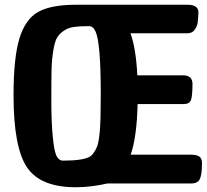

<svg xmlns="http://www.w3.org/2000/svg" viewBox="-20 -772 870 808"><path d="M37 -371Q37 -530 62 -611Q87 -692 141 -722Q195 -752 299 -752H772Q815 -751 815 -720Q814 -693 812 -677.5Q810 -662 799.5 -647Q789 -632 769 -632H529Q552 -570 558 -455H750Q790 -455 790 -419Q790 -370 784 -352Q778 -334 753 -334H559Q556 -196 530 -121H788Q812 -120 821 -111.5Q830 -103 830 -86Q830 -37 821 -18.5Q812 0 785 0H433Q362 16 299 16Q150 16 93.5 -68Q37 -152 37 -371ZM245 -96Q333 -96 360 -114Q370 -121 379.5 -137Q389 -153 393 -170Q397 -187 400 -220Q404 -263 404 -374.5Q404 -486 398.5 -550.5Q393 -615 382.5 -638.5Q372 -662 355 -662Q315 -662 290.5 -658.5Q266 -655 247 -641.5Q228 -628 219 -611.5Q210 -595 204 -557.5Q198 -520 197 -481.5Q196 -443 196 -351Q196 -259 202 -197Q208 -135 218 -115.5Q228 -96 245 -96Z"/></svg>

Font: Chau Philomene One
Style: Regular
Weight: 400
Designer: Vicente Lamonaca
Foundry: TipoType
Version: Version 1.002